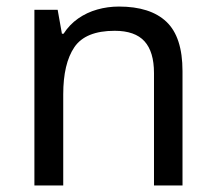

<svg xmlns="http://www.w3.org/2000/svg" viewBox="-20 -566 658 586"><path d="M343 -546Q439 -546 488 -499.5Q537 -453 537 -349V0H450V-343Q450 -408 421 -440Q392 -472 330 -472Q241 -472 207 -422Q173 -372 173 -278V0H85V-536H156L169 -463H174Q192 -491 218.5 -509.5Q245 -528 277 -537Q309 -546 343 -546Z"/></svg>

Font: uoriya05
Style: Book
Weight: 400
Designer: Jelle Bosma - Monotype Design Team
Foundry: Monotype Imaging Inc.
Version: Version 2.003